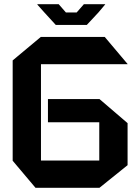

<svg xmlns="http://www.w3.org/2000/svg" viewBox="-20 -889 659 909"><path d="M174 -585V-129H450V-310H207V-420H451L584 -306V-107L451 0H148L40 -128V-603L173 -714H476L584 -586V-585ZM244 -771 190 -830 157 -867V-869H258L292 -830H343L377 -869H478V-868L446 -830L391 -771Z"/></svg>

Font: Foldit Thin SemiBold
Style: Regular
Weight: 600
Version: Version 1.003